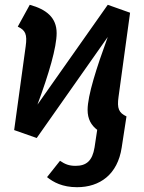

<svg xmlns="http://www.w3.org/2000/svg" viewBox="-20 -562 601 800"><path d="M474 -159 522 -509 429 -542 136 -126C184 -255 216 -365 216 -424C216 -489 173 -523 104 -542L54 -451C86 -436 94 -419 87 -369L39 -20L133 13L429 -408C382 -279 345 -164 345 -104C345 -66 360 -40 385 -21L374 52C365 108 340 129 295 129C267 129 251 122 230 108L176 176C202 197 240 218 301 218C396 218 470 165 487 53L507 -77C475 -92 467 -110 474 -159Z"/></svg>

Font: Fira Sans Medium
Style: Italic
Weight: 500
Italic angle: -8°
Designer: bBox Type GmbH & Carrois Corporate GbR & Edenspiekermann AG
Foundry: bBox Type GmbH & Carrois Corporate GbR & Edenspiekermann AG
Version: Version 4.301;PS 004.301;hotconv 1.0.88;makeotf.lib2.5.64775